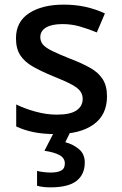

<svg xmlns="http://www.w3.org/2000/svg" viewBox="-20 -569 525 829"><path d="M442 -153Q442 -73 384 -31.5Q326 10 222 10Q166 10 125 1.5Q84 -7 50 -23V-118Q86 -100 133.5 -87Q181 -74 225 -74Q284 -74 310.5 -92.5Q337 -111 337 -142Q337 -160 327 -174.5Q317 -189 289.5 -204Q262 -219 209 -240Q158 -261 122 -281.5Q86 -302 67.5 -330.5Q49 -359 49 -404Q49 -475 105.5 -512Q162 -549 255 -549Q305 -549 348.5 -539.5Q392 -530 433 -511L398 -429Q362 -444 325.5 -454.5Q289 -465 250 -465Q203 -465 178.5 -450Q154 -435 154 -409Q154 -390 165.5 -376.5Q177 -363 205.5 -349Q234 -335 284 -315Q334 -296 369.5 -276Q405 -256 423.5 -227Q442 -198 442 -153ZM346 133Q346 184 310.5 212Q275 240 197 240Q180 240 165 238Q150 236 140 233V169Q151 172 168 174Q185 176 199 176Q228 176 244 167.5Q260 159 260 137Q260 113 236.5 100.5Q213 88 172 82L214 0H284L262 45Q296 54 321 75Q346 96 346 133Z"/></svg>

Font: Noto Sans Nag Mundari Medium
Style: Regular
Weight: 500
Version: Version 1.000